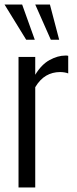

<svg xmlns="http://www.w3.org/2000/svg" viewBox="-21 -830 339 850"><path d="M61 0V-578H135V-499Q163 -545 199 -564.5Q235 -584 268 -584Q271 -584 274 -584Q277 -584 281 -583V-505Q274 -508 264 -509.5Q254 -511 245 -511Q211 -511 183.5 -495Q156 -479 135 -444V0ZM95 -654 -1 -810H77L133 -654ZM204 -654 135 -810H200L241 -654Z"/></svg>

Font: Oswald Light
Style: Regular
Weight: 300
Designer: Vernon Adams
Foundry: Vernon Adams
Version: Version 4.103;gftools[0.9.33.dev8+g029e19f]